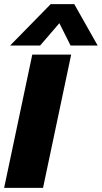

<svg xmlns="http://www.w3.org/2000/svg" viewBox="-33 -908 492 928"><path d="M16 -688 212 -888H326L439 -688H308L254 -796L161 -688ZM-13 0 123 -644H311L175 0Z"/></svg>

Font: Kanit
Style: Bold Italic
Weight: 700
Italic angle: -12°
Designer: Katatrad Team
Foundry: CadsonDemak
Version: Version 2.000; ttfautohint (v1.8.3)